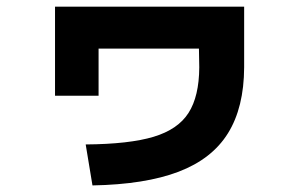

<svg xmlns="http://www.w3.org/2000/svg" viewBox="-20 -565 904 581"><path d="M583 -361.3 582 -418H278.3V-275.4H146.5V-544.9H718.8V-361.3Q718.3 -239.7 669.9 -161.9Q621.6 -84 520.5 -45.4Q419.4 -6.8 259.8 -3.9L239.3 -127.9Q371.1 -128.9 444.8 -151.1Q518.6 -173.3 550.5 -223.4Q582.5 -273.4 583 -361.3Z"/></svg>

Font: Pretendard GOV ExtraBold
Style: Regular
Weight: 800
Designer: Base glyphs from Inter by Rasmus Andersson; Hangeul glyphs from Noto Sans CJK(Source Han Sans) by Jang Soo-young and Kan
Foundry: Kil Hyung-jin
Version: Version 1.309